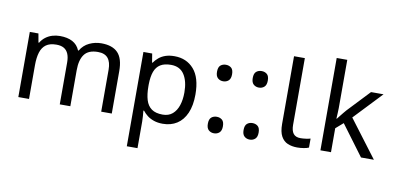

<svg xmlns="http://www.w3.org/2000/svg" viewBox="-87 -1038 3194 1556"><g transform="rotate(10 1510.0 -260.0)"><path d="M673 -546Q764 -546 809 -499.5Q854 -453 854 -349V0H767V-345Q767 -408 740.5 -440Q714 -472 658 -472Q580 -472 546.5 -427Q513 -382 513 -296V0H426V-345Q426 -387 414 -415.5Q402 -444 378 -458Q354 -472 316 -472Q262 -472 231 -449.5Q200 -427 186.5 -384Q173 -341 173 -278V0H85V-536H156L169 -463H174Q191 -491 215.5 -509.5Q240 -528 270 -537Q300 -546 332 -546Q394 -546 435.5 -524Q477 -502 496 -456H501Q528 -502 574.5 -524Q621 -546 673 -546Z M1275 -546Q1374 -546 1434.5 -477Q1495 -408 1495 -269Q1495 -178 1467.5 -115.5Q1440 -53 1390.5 -21.5Q1341 10 1274 10Q1233 10 1201 -1Q1169 -12 1146.5 -29.5Q1124 -47 1108 -68H1102Q1104 -51 1106 -25Q1108 1 1108 20V240H1020V-536H1092L1104 -463H1108Q1124 -486 1146.5 -505Q1169 -524 1200.5 -535Q1232 -546 1275 -546ZM1259 -472Q1205 -472 1172 -451.5Q1139 -431 1124 -390Q1109 -349 1108 -286V-269Q1108 -203 1122 -157Q1136 -111 1169.5 -87Q1203 -63 1261 -63Q1310 -63 1341.5 -90Q1373 -117 1388.5 -163.5Q1404 -210 1404 -270Q1404 -362 1368.5 -417Q1333 -472 1259 -472Z M1697 -414Q1671 -414 1653 -430Q1635 -446 1635 -482Q1635 -520 1653 -535Q1671 -550 1697 -550Q1723 -550 1741 -535Q1759 -520 1759 -482Q1759 -446 1741 -430Q1723 -414 1697 -414ZM1697 14Q1671 14 1653 -2Q1635 -18 1635 -54Q1635 -92 1653 -107Q1671 -122 1697 -122Q1723 -122 1741 -107Q1759 -92 1759 -54Q1759 -18 1741 -2Q1723 14 1697 14Z M1991 -414Q1965 -414 1947 -430Q1929 -446 1929 -482Q1929 -520 1947 -535Q1965 -550 1991 -550Q2017 -550 2035 -535Q2053 -520 2053 -482Q2053 -446 2035 -430Q2017 -414 1991 -414ZM1991 14Q1965 14 1947 -2Q1929 -18 1929 -54Q1929 -92 1947 -107Q1965 -122 1991 -122Q2017 -122 2035 -107Q2053 -92 2053 -54Q2053 -18 2035 -2Q2017 14 1991 14Z M2381 10Q2337 10 2302.5 -4.5Q2268 -19 2248 -55.5Q2228 -92 2228 -157V-714H2317V-165Q2317 -117 2335.5 -93Q2354 -69 2394 -69Q2416 -69 2439.5 -72.5Q2463 -76 2476 -80V-6Q2462 1 2434.5 5.5Q2407 10 2381 10Z M2658 -363Q2658 -347 2656.5 -321Q2655 -295 2654 -276H2658Q2664 -284 2676 -299Q2688 -314 2700.5 -329.5Q2713 -345 2722 -355L2893 -536H2996L2779 -307L3011 0H2905L2719 -250L2658 -197V0H2571V-760H2658Z"/></g></svg>

Font: hexutamil05
Style: Book
Weight: 400
Designer: Jelle Bosma - Monotype Design Team
Foundry: Monotype Imaging Inc.
Version: Version 2.003